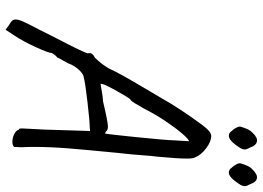

<svg xmlns="http://www.w3.org/2000/svg" viewBox="-144 -734 924 675"><g transform="rotate(90 317.5 -397.0)"><path d="M69 33Q58 27 53.5 22Q49 17 49 9Q49 -1 57.5 -19.5Q66 -38 87 -78Q93 -91 110 -124Q168 -235 168 -245Q167 -247 167 -251Q167 -261 183 -269Q206 -292 221 -318Q231 -340 248 -370.5Q265 -401 290 -443Q302 -464 326 -504Q363 -570 421 -648Q444 -679 459 -678Q478 -678 501.5 -660.5Q525 -643 534 -621Q538 -614 538 -591Q538 -560 531 -486Q529 -473 527 -445Q524 -400 518 -349Q507 -237 502 -174Q497 -111 497 -56Q497 -28 498 -15V-8L497 15Q491 21 479 21Q465 21 452 14.5Q439 8 437 -1Q436 -2 434 -3Q432 -4 432 -12L433 -34L436 -90L441 -252L428 -251Q408 -251 339 -243Q270 -235 253 -230Q244 -230 231 -218Q218 -206 208 -187Q205 -177 194 -158.5Q183 -140 183 -137Q177 -133 172.5 -126.5Q168 -120 167 -118Q167 -107 146.5 -62Q126 -17 106 13L85 45ZM338 -298Q410 -315 426 -315Q433 -315 439 -312Q442 -308 445.5 -306.5Q449 -305 450 -305Q452 -311 462.5 -413.5Q473 -516 474 -550L477 -600Q471 -600 451 -577Q431 -554 406.5 -517.5Q382 -481 363 -443Q353 -425 343.5 -409.5Q334 -394 330 -394Q323 -387 297 -340Q271 -293 276 -289Q282 -290 302 -293.5Q322 -297 338 -298ZM426 -782Q435 -813 446 -822Q448 -824 452.5 -828.5Q457 -833 460 -834Q466 -839 474 -839Q491 -839 499 -815Q506 -803 506 -796Q506 -789 502 -782Q498 -775 489 -763Q472 -740 457 -740Q448 -740 441 -750Q434 -757 429 -767Q424 -777 426 -782ZM555 -782Q564 -813 575 -822Q577 -824 582 -828.5Q587 -833 590 -834Q596 -839 604 -839Q620 -839 628 -815Q635 -803 635 -796Q635 -789 631 -782Q627 -775 618 -763Q601 -740 587 -740Q577 -740 570 -750Q563 -757 558 -767Q553 -777 555 -782Z"/></g></svg>

Font: Caveat
Style: Regular
Weight: 400
Designer: Pablo Impallari
Foundry: Pablo Impallari
Version: Version 1.500; ttfautohint (v1.6)